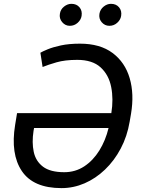

<svg xmlns="http://www.w3.org/2000/svg" viewBox="-20 -963 735 993"><path d="M393.5 -737.2Q497.9 -737.2 562.3 -688.9Q626.8 -640.6 650.7 -558.6Q674.7 -476.6 657.7 -375L650.6 -333.8Q637.8 -257.8 604.4 -194.8Q571 -131.7 522.9 -85.8Q474.8 -39.8 417.3 -14.9Q359.7 9.9 298.3 9.9Q152.3 9.9 93 -78.3Q33.7 -166.5 58.2 -316.8L68.2 -377.8H555.8Q567.5 -450.3 555 -513.1Q542.6 -576 500.2 -614.7Q457.7 -653.4 379.3 -653.4Q316.4 -653.4 272.7 -640.8Q229 -628.2 200.3 -616.5L188.9 -690.3Q199.6 -696.7 226.4 -707.9Q253.2 -719.1 295.3 -728.2Q337.4 -737.2 393.5 -737.2ZM541.5 -301.1H156.2L153.4 -285.5Q144.2 -225.9 154.5 -177.6Q164.8 -129.3 202.4 -100.9Q240.1 -72.4 312.5 -72.4Q369.7 -72.4 415.7 -102.6Q461.6 -132.8 493.8 -184.7Q525.9 -236.5 541.5 -301.1ZM545.5 -829.5Q522 -829.5 506 -848Q490.1 -866.5 494.3 -892Q498.2 -914.4 516 -928.8Q533.7 -943.2 554 -943.2Q580.6 -943.2 595.7 -925.2Q610.8 -907.3 606.5 -880.7Q603.3 -860.4 586.1 -845Q568.9 -829.5 545.5 -829.5ZM340.9 -829.5Q317.5 -829.5 301.5 -848.5Q285.5 -867.5 289.8 -892Q293 -914.4 311.1 -928.8Q329.2 -943.2 349.4 -943.2Q376.1 -943.2 391.2 -925.2Q406.2 -907.3 402 -880.7Q398.8 -860.4 381.6 -845Q364.3 -829.5 340.9 -829.5Z"/></svg>

Font: Inter UI
Style: Italic
Weight: 400
Italic angle: -9.39999°
Designer: Rasmus Andersson
Foundry: rsms
Version: 3.2;8d6f07862